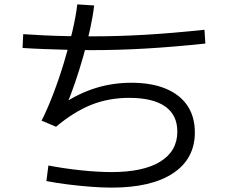

<svg xmlns="http://www.w3.org/2000/svg" viewBox="-20 -821 1040 877"><path d="M490 36Q446 36 394.5 32Q343 28 290.5 21.5Q238 15 192 6L201 -65Q274 -51 351 -43Q428 -35 490 -35Q635 -35 712.5 -83Q790 -131 790 -220Q790 -296 734 -335Q678 -374 570 -374Q477 -374 397.5 -342.5Q318 -311 236 -242L170 -270Q195 -319 221.5 -387.5Q248 -456 271 -531.5Q294 -607 310.5 -677.5Q327 -748 333 -801L410 -796Q405 -750 392 -690Q379 -630 361 -566Q343 -502 322.5 -442.5Q302 -383 282 -336L268 -347Q340 -395 417.5 -419Q495 -443 580 -443Q672 -443 737 -416Q802 -389 836 -338.5Q870 -288 870 -216Q870 -96 771 -30Q672 36 490 36ZM400 -592Q347 -592 290 -593.5Q233 -595 179.5 -597Q126 -599 83 -602L86 -665Q127 -662 180.5 -659.5Q234 -657 291 -656Q348 -655 400 -655Q518 -655 640 -662Q762 -669 914 -685L918 -622Q765 -606 641.5 -599Q518 -592 400 -592Z"/></svg>

Font: M PLUS 2
Style: Regular
Weight: 400
Designer: Coji Morishita
Foundry: UNDERFOREST DESIGN
Version: Version 1.001